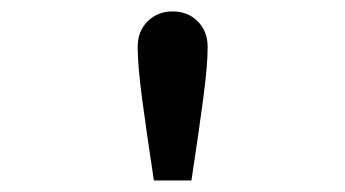

<svg xmlns="http://www.w3.org/2000/svg" viewBox="-20 -788 602 335"><path d="M248.5 -473.1Q235.4 -559.1 227.8 -616.7Q220.2 -674.3 220.2 -706.1Q220.2 -733.4 237.5 -750.7Q254.9 -768.1 281.2 -768.1Q307.6 -768.1 325 -750.7Q342.3 -733.4 342.3 -706.1Q342.3 -674.3 334.7 -616.7Q327.1 -559.1 314 -473.1Z"/></svg>

Font: Reddit Mono SemiBold
Style: Regular
Weight: 600
Monospace: yes
Designer: Stephen Hutchings
Foundry: Reddit
Version: Version 1.014